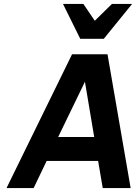

<svg xmlns="http://www.w3.org/2000/svg" viewBox="-20 -950 692 970"><path d="M13 0H150L215.7 -137H475.7L499 0H640L523.1 -676H344.1ZM273.9 -258 409.1 -537 455.9 -258ZM504.4 -754 647.3 -930H545.3L458.8 -845L401.3 -930H298.3L385.4 -754Z"/></svg>

Font: Fog Sans
Style: It
Weight: 700
Foundry: Intel Corporation
Version: Version 1.00